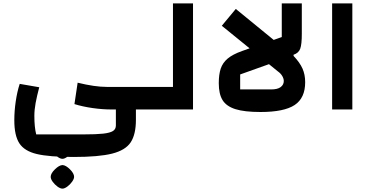

<svg xmlns="http://www.w3.org/2000/svg" viewBox="-20 -650 2197 1140"><path d="M892 -134V0H787V61Q787 148 756 195Q725 242 646 262Q567 282 417 282Q272 282 198.5 264.5Q125 247 95 201Q65 155 65 64Q65 9 73.5 -48.5Q82 -106 97 -152L213 -132Q199 -79 191.5 -38.5Q184 2 184 38Q184 105 195 148H477Q552 148 592.5 143.5Q633 139 650.5 128Q668 117 668 95V0H642Q588 0 529 -8.5Q470 -17 422 -32L441 -159Q543 -134 614 -134ZM281 400Q281 380 306 355.5Q331 331 351 330Q371 331 395.5 355.5Q420 380 420 400Q420 412 408 429Q396 446 379.5 458Q363 470 351 470Q338 470 321.5 458Q305 446 293 429.5Q281 413 281 400ZM281 223Q281 203 306 178.5Q331 154 351 153Q371 154 395.5 178.5Q420 203 420 223Q420 235 408 252Q396 269 379.5 281Q363 293 351 293Q338 293 321.5 281Q305 269 293 252.5Q281 236 281 223Z M852 0V-134H1007V-630H1126V0Z M1792 -162Q1792 -68 1729.5 -26.5Q1667 15 1527 15Q1431 15 1377.5 -2Q1324 -19 1301.5 -55.5Q1279 -92 1279 -156Q1279 -208 1290.5 -242.5Q1302 -277 1331.5 -302Q1361 -327 1417 -347L1462 -363L1297 -497L1380 -597L1605 -413L1653 -430V-630H1772V-449Q1772 -386 1762.5 -360.5Q1753 -335 1723 -325V-318Q1760 -279 1776 -243Q1792 -207 1792 -162ZM1665 -169Q1665 -183 1656 -198.5Q1647 -214 1630 -226L1577 -269L1406 -208V-119H1590Q1628 -119 1646.5 -133Q1665 -147 1665 -169Z M1952 -630H2072V0H1952Z"/></svg>

Font: Changa SemiBold
Style: Regular
Weight: 600
Designer: Eduardo Rodriguez Tunni
Foundry: Eduardo Rodriguez Tunni
Version: Version 2.002; ttfautohint (v1.5) -l 8 -r 50 -G 150 -x 14 -H